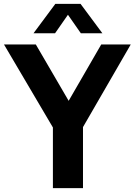

<svg xmlns="http://www.w3.org/2000/svg" viewBox="-48 -969 693 989"><path d="M224.5 0V-378.5L256 -259L-27.5 -740H136.5L327 -413H284.5L473.5 -740H625.5L347.5 -259L379.5 -376V0ZM124.5 -797.5 237 -949H367L479.5 -797.5H368.5L291.5 -908H312.5L235.5 -797.5Z"/></svg>

Font: Encode Sans SemiCondensed
Style: Bold
Weight: 700
Width: 4
Designer: Multiple Designers
Foundry: Impallari Type
Version: Version 3.002